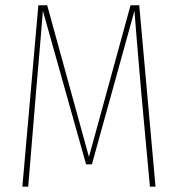

<svg xmlns="http://www.w3.org/2000/svg" viewBox="-20 -701 668 721"><path d="M502.9 -681.2 564 0H543L511.2 -345.2Q489.3 -598.6 484.9 -660.2L325.2 -84H303.2L141.1 -660.2Q139.2 -631.8 129.4 -518.8Q119.6 -405.8 115.2 -354L85.9 0H64L124 -681.2H157.2L314 -111.8L470.2 -681.2Z"/></svg>

Font: Fira Sans Compressed Thin
Style: Regular
Weight: 100
Width: 1
Designer: Carrois Corporate & Edenspiekermann AG
Foundry: Carrois Corporate GbR & Edenspiekermann AG
Version: Version 4.203;PS 004.203;hotconv 1.0.88;makeotf.lib2.5.64775